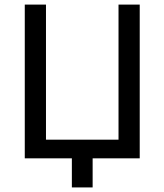

<svg xmlns="http://www.w3.org/2000/svg" viewBox="-20 -696 723 844"><path d="M594.2 0H387.2V127.9H295.9V0H88.9V-675.8H182.1V-82H501V-675.8H594.2Z"/></svg>

Font: ClearSansRegular
Style: Regular
Weight: 400
Foundry: Intel Corporation
Version: Version 1.00